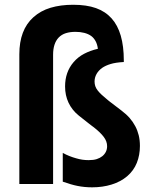

<svg xmlns="http://www.w3.org/2000/svg" viewBox="-20 -780 642 814"><path d="M370.6 14.2Q355 14.2 339.1 12.7Q323.2 11.2 309.1 8.3Q296.4 5.9 279.5 1Q262.7 -3.9 246.1 -9.8V-131.8Q260.3 -124 274.4 -118.4Q288.6 -112.8 302.7 -108.9Q315.9 -105 328.9 -103Q341.8 -101.1 356 -101.1Q376.5 -101.1 390.1 -105.5Q403.8 -109.9 413.6 -117.7Q423.3 -125.5 428.7 -136.2Q434.1 -147 434.1 -160.2Q434.1 -180.7 419.9 -199.5Q405.8 -218.3 377.9 -240.2Q374 -243.2 372.6 -244.1Q371.1 -245.1 369.6 -246.3Q368.2 -247.6 365.5 -249.5Q362.8 -251.5 356 -256.8L314 -290Q299.8 -301.3 288.8 -315.2Q277.8 -329.1 270.5 -344.7Q255.9 -375.5 255.9 -413.6Q255.9 -474.6 292 -516.6Q311 -538.6 336.7 -552Q362.3 -565.4 395 -573.2Q392.6 -592.3 385 -606Q377.4 -619.6 366.7 -627.4Q354.5 -636.2 337.4 -640.6Q320.3 -645 299.8 -645Q277.3 -645 259.3 -639.4Q241.2 -633.8 228.5 -620.6Q205.1 -595.7 205.1 -547.9V0H62V-549.8Q62 -653.3 121.1 -706.5Q151.9 -734.4 194.3 -747.1Q236.8 -759.8 290 -759.8Q347.2 -759.8 387 -745.6Q426.8 -731.4 453.1 -702.1Q504.9 -644.5 504.9 -523.9V-517.1Q469.7 -515.1 448.5 -508.5Q427.2 -502 413.1 -492.2Q397.5 -481 389.2 -466.1Q380.9 -451.2 380.9 -434.1Q380.9 -423.8 384 -414.6Q387.2 -405.3 394.3 -396.2Q401.4 -387.2 412.1 -377.2Q422.9 -367.2 437.5 -355.5Q443.8 -350.1 445.1 -349.4Q446.3 -348.6 446.8 -348.1L494.1 -312Q516.1 -295.4 530 -279.3Q543.9 -263.2 553.7 -244.6Q563 -227.1 568.1 -206.5Q573.2 -186 573.2 -161.1Q573.2 -122.6 560.1 -89.6Q546.9 -56.6 519 -32.7Q491.2 -9.3 453.1 2.4Q415 14.2 370.6 14.2Z"/></svg>

Font: Hack
Style: Bold
Weight: 700
Monospace: yes
Designer: Christopher Simpkins
Foundry: Christopher Simpkins
Version: Version 2.017